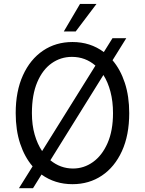

<svg xmlns="http://www.w3.org/2000/svg" viewBox="-20 -958 762 1009"><path d="M659.1 -363.6Q659.1 -247.9 620.9 -164.1Q582.7 -80.3 515.4 -35.2Q448.2 9.9 360.8 9.9Q268.5 9.9 198.2 -40.8L153.4 31.2H79.5L151.3 -83.8Q109.4 -132.5 85.9 -203.3Q62.5 -274.1 62.5 -363.6Q62.5 -478.7 100.7 -562.5Q138.8 -646.3 206.1 -691.8Q273.4 -737.2 360.8 -737.2Q454.5 -737.2 525.6 -684.3L571 -757.1H643.5L571.4 -641.3Q612.9 -592.7 636 -522.4Q659.1 -452.1 659.1 -363.6ZM147.7 -363.6Q147.7 -301.1 162.1 -250.9Q176.5 -200.6 201.3 -164.1L481.5 -613.3Q428.6 -659.1 358 -659.1Q299 -659.1 251.4 -625.5Q203.8 -592 175.8 -526.1Q147.7 -460.2 147.7 -363.6ZM573.9 -363.6Q573.9 -425.1 560.5 -475.9Q547.2 -526.6 523.4 -563.9L244.7 -115.8Q297.6 -72.4 363.6 -72.4Q421.2 -72.4 468.9 -106.7Q516.7 -141 545.3 -206.1Q573.9 -271.3 573.9 -363.6ZM315.3 -792.6 400.6 -937.5H487.2L377.8 -792.6Z"/></svg>

Font: Interface
Style: Regular
Weight: 400
Designer: Rasmus Andersson
Foundry: rsms
Version: Version 1.8